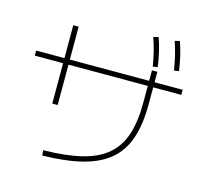

<svg xmlns="http://www.w3.org/2000/svg" viewBox="-123 -994 1245 1167"><g transform="rotate(15 500.0 -410.5)"><path d="M237 1Q381 -1 479 -25.5Q577 -50 636.5 -101Q696 -152 723 -234Q750 -316 750 -434V-557V-639H784V-557V-434Q784 -309 754.5 -221Q725 -133 661 -78Q597 -23 493.5 4Q390 31 240 34ZM217 -287V-780H251V-287ZM39 -541V-573H961V-541ZM749 -662Q741 -710 730.5 -752.5Q720 -795 705 -837L737 -845Q752 -802 762 -759Q772 -716 779 -667ZM880 -672Q872 -720 862 -762.5Q852 -805 837 -848L868 -855Q883 -812 893 -769Q903 -726 910 -677Z"/></g></svg>

Font: M PLUS 2 ExtraLight
Style: Regular
Weight: 250
Designer: Coji Morishita
Foundry: UNDERFOREST DESIGN
Version: Version 1.001